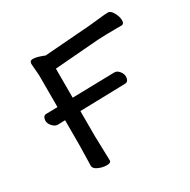

<svg xmlns="http://www.w3.org/2000/svg" viewBox="-119 -598 714 721"><g transform="rotate(-30 238.0 -237.5)"><path d="M63 -214Q52 -214 41.5 -225Q31 -236 30 -247Q30 -271 46 -271L95 -272V-410L91 -461Q91 -475 104 -475Q117 -475 134.5 -469Q152 -463 153 -462L351 -477Q374 -479 399.5 -482Q425 -485 436.5 -485Q448 -485 458 -467Q468 -449 468 -433Q468 -417 455 -417H432Q390 -417 352 -415L162 -400V-274L345 -278Q356 -278 365 -267.5Q374 -257 375 -245Q375 -221 358 -221L162 -216V-107L165 -1Q165 10 147 10Q129 10 111 2Q93 -6 93 -19L95 -108V-215Z"/></g></svg>

Font: LXGW WenKai
Style: Regular
Weight: 400
Designer: LXGW / Fontworks Inc.
Foundry: LXGW / Fontworks Inc.
Version: Version 1.520; June 14, 2025